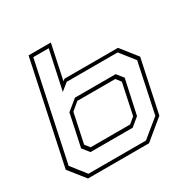

<svg xmlns="http://www.w3.org/2000/svg" viewBox="-168 -903 1039 1056"><g transform="rotate(-30 352.0 -375.0)"><path d="M94 0 12 -103 149.5 -750H291L244.5 -530.5L256.5 -540H596L677.5 -437L606.5 -103L481.5 0ZM109 -21.5H474.5L587 -113.5L653.5 -428.5L582 -519H258L212 -481.5L265 -728.5H167L36.5 -113.5ZM178.5 -119 144 -162.5 187.5 -366.5 254 -421H512.5L546 -379.5L499 -162.5L446.5 -119ZM192.5 -141.5H443L480 -172L521.5 -368L497.5 -399H256.5L208 -358.5L168.5 -172Z"/></g></svg>

Font: Tourney Expanded ExtraLight
Style: Italic
Weight: 200
Width: 7
Italic angle: -12°
Designer: Tyler Finck
Foundry: Etcetera Type Co
Version: Version 1.010; ttfautohint (v1.8.3)